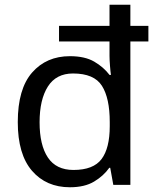

<svg xmlns="http://www.w3.org/2000/svg" viewBox="-20 -780 657 810"><path d="M275 10Q175 10 115 -59.5Q55 -129 55 -265Q55 -405 115.5 -474Q176 -543 275 -543Q338 -543 377.5 -520Q417 -497 442 -464H448Q446 -477 444 -502.5Q442 -528 442 -544V-605H229V-671H442V-760H530V-671H606V-605H530V0H458L445 -72H441Q417 -38 377 -14Q337 10 275 10ZM290 -63Q374 -63 408.5 -109Q443 -155 443 -248V-265Q443 -366 410 -418Q377 -470 288 -470Q217 -470 182 -415Q147 -360 147 -264Q147 -168 182 -115.5Q217 -63 290 -63Z"/></svg>

Font: Noto IKEA Arabic
Style: Regular
Weight: 400
Designer: Monotype Design Team
Foundry: Monotype Imaging Inc.
Version: Version 1.200